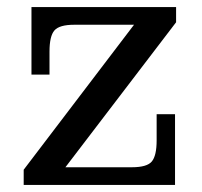

<svg xmlns="http://www.w3.org/2000/svg" viewBox="-20 -523 572 543"><path d="M47 0V-43L359 -453H190Q148 -453 134 -437Q120 -421 120 -377V-312H69V-503H478V-460L165 -50H353Q396 -50 409.5 -66.5Q423 -83 423 -126V-200H475V0Z"/></svg>

Font: Montagu Slab 144pt
Style: Regular
Weight: 400
Designer: Florian Karsten
Foundry: Florian Karsten
Version: Version 1.000; ttfautohint (v1.8.3)